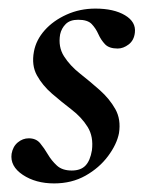

<svg xmlns="http://www.w3.org/2000/svg" viewBox="-20 -416 351 447"><path d="M106 11Q63 11 33 -9Q3 -29 7 -58Q10 -75 21.5 -84.5Q33 -94 47 -94Q64 -94 73.5 -82.5Q83 -71 91.5 -56.5Q100 -42 112.5 -30.5Q125 -19 147 -19Q168 -19 179 -30.5Q190 -42 194 -66Q198 -98 184 -120.5Q170 -143 146.5 -161Q123 -179 101 -198Q79 -217 66 -240.5Q53 -264 59 -296Q64 -323 84 -345.5Q104 -368 135 -382Q166 -396 202 -396Q245 -396 271 -380.5Q297 -365 294 -340Q292 -322 279.5 -312.5Q267 -303 254 -303Q234 -303 224.5 -313Q215 -323 209 -336.5Q203 -350 193.5 -360Q184 -370 162 -370Q143 -370 133 -360Q123 -350 120 -336Q115 -307 129 -285Q143 -263 166.5 -244.5Q190 -226 212.5 -206Q235 -186 248.5 -162Q262 -138 257 -106Q252 -80 231.5 -52.5Q211 -25 179 -7Q147 11 106 11Z"/></svg>

Font: Cormorant Light SemiBold
Style: Italic
Weight: 600
Italic angle: -10°
Version: Version 4.000